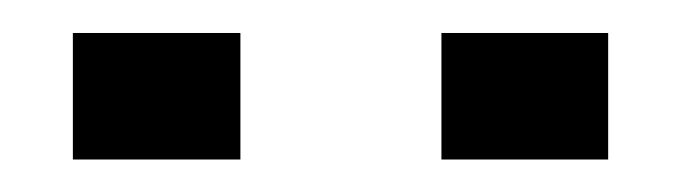

<svg xmlns="http://www.w3.org/2000/svg" viewBox="-20 -898 415 117"><path d="M249 -800.8V-877.9H350.6V-800.8ZM24.4 -800.8V-877.9H126.5V-800.8Z"/></svg>

Font: AntonioLight
Style: Regular
Weight: 300
Designer: Vernon Adams
Foundry: Vernon Adams
Version: Version 1.002